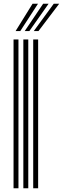

<svg xmlns="http://www.w3.org/2000/svg" viewBox="-20 -1012 338 1032"><path d="M158.5 0V-800H185V0ZM52.8 0V-800H79.2V0ZM105.5 0V-800H132V0ZM63.8 -845 155 -992H184.2L89 -845ZM161.5 -845 269 -992H298.2L186.8 -845ZM112.8 -845 212 -992H241.2L137.8 -845Z"/></svg>

Font: Big Shoulders Inline Text ExtraBold
Style: Regular
Weight: 800
Designer: Patric King
Foundry: XO Type Co
Version: Version 1.000